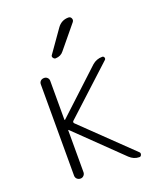

<svg xmlns="http://www.w3.org/2000/svg" viewBox="-140 -843 779 932"><g transform="rotate(-20 250.0 -377.5)"><path d="M267.6 -724.6Q289.1 -754.9 325.2 -754.9Q335.9 -754.9 340.3 -745.1Q344.7 -735.4 337.9 -726.6L242.2 -610.4Q227.5 -590.8 200.2 -589.8Q192.4 -589.8 187.5 -597.7Q182.6 -605.5 188.5 -612.3ZM114.3 0Q103.5 0 96.2 -6.8Q88.9 -13.7 88.9 -24.4V-496.1Q88.9 -505.9 95.7 -512.7Q102.5 -519.5 114.3 -519.5Q124 -519.5 130.9 -512.7Q137.7 -505.9 137.7 -496.1V-294.9Q137.7 -293.9 138.7 -293.9H140.6L362.3 -500Q384.8 -519.5 414.1 -519.5Q421.9 -519.5 424.3 -512.2Q426.8 -504.9 420.9 -500L176.8 -275.4Q170.9 -269.5 176.8 -262.7L426.8 -21.5Q431.6 -16.6 428.7 -8.3Q425.8 0 418 0Q389.6 0 367.2 -21.5L140.6 -241.2Q139.6 -242.2 138.7 -242.2Q137.7 -242.2 137.7 -241.2V-24.4Q137.7 -14.6 130.9 -7.3Q124 0 114.3 0Z"/></g></svg>

Font: Rounded-X Mgen+ 2m light
Style: Regular
Weight: 200
Designer: [Source Han Sans]
Ryoko NISHIZUKA  (kana & ideographs); Paul D. Hunt (Latin, Greek & Cyrillic); Wenlong ZHANG  (bopomofo
Version: Version 1.059.20150602